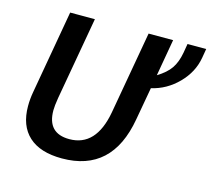

<svg xmlns="http://www.w3.org/2000/svg" viewBox="-102 -822 1048 953"><g transform="rotate(15 422.0 -345.0)"><path d="M844 -700 836 -653Q823 -577 765 -518Q707 -459 629 -441L599 -273Q550 10 292 10Q180 10 121.5 -43.5Q63 -97 63 -198Q63 -235 70 -273L145 -700H272L197 -275Q190 -233 190 -210Q190 -92 303 -92Q440 -92 473 -275L548 -700H674L641 -511Q687 -539 709 -571Q731 -603 740 -653L748 -700Z"/></g></svg>

Font: Sarabun SemiBold
Style: Italic
Weight: 600
Italic angle: -10°
Designer: Suppakit Chalermlarp | Katatrad Co.,Ltd.
Foundry: Cadson Demak Co.,Ltd.
Version: Version 1.000; ttfautohint (v1.6)